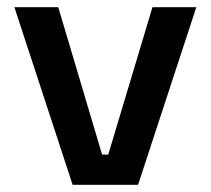

<svg xmlns="http://www.w3.org/2000/svg" viewBox="-20 -514 586 534"><path d="M182 0 20 -494H142L264 -84H281L404 -494H526L364 0Z"/></svg>

Font: Space Grotesk SemiBold
Style: Regular
Weight: 600
Designer: Florian Karsten
Foundry: Florian Karsten
Version: Version 2.000